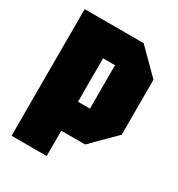

<svg xmlns="http://www.w3.org/2000/svg" viewBox="-168 -670 852 919"><g transform="rotate(30 258.5 -210.0)"><path d="M32 140V-560H358L486 -432V-128L358 0H226V140ZM292 -400H226V-160H292Z"/></g></svg>

Font: Tektur Condensed ExtraBold
Style: Regular
Weight: 800
Width: 3
Designer: Adam Jagosz
Foundry: Adam Jagosz
Version: Version 1.005;gftools[0.9.30]